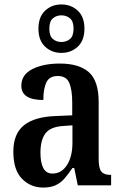

<svg xmlns="http://www.w3.org/2000/svg" viewBox="-20 -834 551 864"><path d="M174 10Q118 10 79 -29.5Q40 -69 40 -152Q40 -232 88 -270.5Q136 -309 234 -312L305 -315V-373Q305 -429 292 -460.5Q279 -492 240 -492Q202 -492 188.5 -463Q175 -434 175 -384Q76 -384 76 -448Q76 -498 125.5 -523Q175 -548 249 -548Q336 -548 380 -509Q424 -470 424 -375V-118Q424 -77 436 -62Q448 -47 477 -47H480V0H330L314 -78H306Q287 -50 270 -30.5Q253 -11 230.5 -0.5Q208 10 174 10ZM216 -53Q257 -53 281.5 -91.5Q306 -130 306 -191V-270L263 -267Q206 -263 184 -233Q162 -203 162 -147Q162 -102 175 -77.5Q188 -53 216 -53ZM256 -596Q213 -596 183 -624Q153 -652 153 -705Q153 -758 183 -786Q213 -814 256 -814Q300 -814 330 -786Q360 -758 360 -705Q360 -652 330 -624Q300 -596 256 -596ZM256 -645Q279 -645 295 -658.5Q311 -672 311 -705Q311 -738 295 -751.5Q279 -765 256 -765Q234 -765 218 -751.5Q202 -738 202 -705Q202 -672 218 -658.5Q234 -645 256 -645Z"/></svg>

Font: Noto Serif Hebrew Condensed SemiBold
Style: Regular
Weight: 600
Width: 3
Designer: Monotype Design Team
Foundry: Monotype Imaging Inc.
Version: Version 2.004; ttfautohint (v1.8.4.7-5d5b)